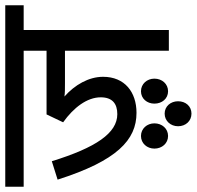

<svg xmlns="http://www.w3.org/2000/svg" viewBox="-29 -633 748 730"><g transform="rotate(-90 345.0 -268.0)"><path d="M596 -552H690V-622H0V-552H517V-465H275L245 -402C301 -362 340 -311 340 -259C340 -215 316 -196 276 -196C204 -196 149 -277 97 -445L27 -423C99 -197 178 -123 281 -123C360 -123 418 -168 418 -250C418 -305 387 -358 343 -397C356 -395 372 -395 394 -395H517V0H596ZM316 -55C316 -26 335 -3 363 -3C391 -3 411 -26 411 -55C411 -83 391 -106 363 -106C335 -106 316 -83 316 -55ZM145 -55C145 -26 165 -3 193 -3C221 -3 241 -26 241 -55C241 -83 221 -106 193 -106C165 -106 145 -83 145 -55ZM230 35C230 64 250 86 278 86C306 86 325 64 325 35C325 7 306 -16 278 -16C250 -16 230 7 230 35Z"/></g></svg>

Font: Noto Sans Devanagari UI SemiCondensed
Style: Regular
Weight: 400
Width: 4
Designer: Jelle Bosma - Monotype Design Team
Foundry: Monotype Imaging Inc.
Version: Version 2.003